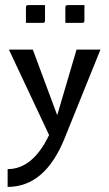

<svg xmlns="http://www.w3.org/2000/svg" viewBox="-20 -535 430 755"><path d="M237 -445V-504Q237 -511 239 -513Q241 -515 248 -515H312V-456Q312 -449 310 -447Q308 -445 301 -445ZM82 -445V-504Q82 -511 84 -513Q86 -515 93 -515H157V-456Q157 -449 155 -447Q153 -445 146 -445ZM15 -340H109L205 -82L281 -340H375L234 9Q157 200 10 200V130Q109 130 173 -4Z"/></svg>

Font: Glametrix
Style: Bold
Weight: 700
Designer: gluk
Foundry: gluk
Version: Version 0.40